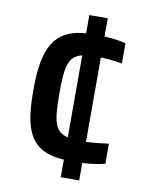

<svg xmlns="http://www.w3.org/2000/svg" viewBox="-81 -754 629 821"><g transform="rotate(10 234.0 -344.0)"><path d="M418 -82V-169C392 -165 353 -161 320 -159V-526C352 -525 388 -521 413 -516V-604C383 -612 352 -615 320 -617V-696H240V-617C97 -607 60 -513 60 -342C60 -177 84 -77 240 -68V8H320V-68C362 -70 388 -74 418 -82ZM172 -342C172 -464 182 -507 240 -521V-165C184 -178 172 -220 172 -342Z"/></g></svg>

Font: Saira UNSAM Medium
Style: Regular
Weight: 500
Designer: Hector Gatti with collaboration of the Omnibus-Type team
Foundry: Omnibus-Type
Version: Version 0.072;PS 000.072;hotconv 1.0.88;makeotf.lib2.5.64775